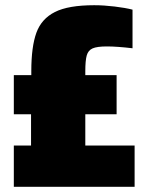

<svg xmlns="http://www.w3.org/2000/svg" viewBox="-20 -716 570 736"><path d="M33 -158H99V-278H33V-428H100V-443Q100 -537 119.5 -590.5Q139 -644 190.5 -670Q242 -696 341 -696Q378 -696 419.5 -691Q461 -686 488 -679V-531Q428 -538 390 -538Q352 -538 335 -530.5Q318 -523 312.5 -503.5Q307 -484 307 -443V-428H427V-278H307V-158H496V0H33Z"/></svg>

Font: Saira Semi Condensed Black
Style: Regular
Weight: 900
Width: 4
Designer: Hector Gatti with collaboration of the Omnibus-Type team
Foundry: Omnibus-Type
Version: Version 1.001; ttfautohint (v1.8)